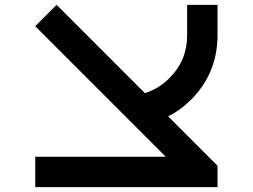

<svg xmlns="http://www.w3.org/2000/svg" viewBox="-20 -770 1040 790"><path d="M875 -87.9V0H125V-125H662.1L125 -662.1L212.9 -750L576.2 -386.7Q632.8 -404.3 677.7 -449.2Q750 -521.5 750 -625V-750H875V-625Q875 -468.8 765.6 -359.4Q722.7 -316.4 671.9 -291Z"/></svg>

Font: Xanmono
Style: Regular
Weight: 400
Designer: GGBotNet
Foundry: GGBotNet
Version: 1.00